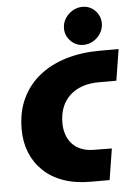

<svg xmlns="http://www.w3.org/2000/svg" viewBox="-62 -990 722 1036"><g transform="rotate(-5 299.5 -472.0)"><path d="M387 0Q303 0 238.5 -23Q174 -46 130 -88.5Q86 -131 63 -188Q40 -245 40 -314Q40 -408 74 -480Q108 -552 169.5 -601Q231 -650 314.5 -675Q398 -700 497 -700H599L572 -531H477Q428 -531 388.5 -517.5Q349 -504 320.5 -478Q292 -452 277 -414.5Q262 -377 262 -329Q262 -295 272 -266Q282 -237 301.5 -215.5Q321 -194 351 -182Q381 -170 421 -170L516 -169L489 0ZM412 -739Q372 -739 343.5 -768Q315 -797 315 -836Q315 -866 330.5 -890.5Q346 -915 371 -929.5Q396 -944 424 -944Q465 -944 493 -915Q521 -886 521 -846Q521 -817 505.5 -792.5Q490 -768 465.5 -753.5Q441 -739 412 -739Z"/></g></svg>

Font: MuseoModerno Black
Style: Italic
Weight: 900
Italic angle: -9°
Designer: Pablo Cosgaya, Héctor Gatti, Marcela Romero, and the Authors of The MuseoModerno Project.
Foundry: Omnibus-Type Team
Version: Version 1.003